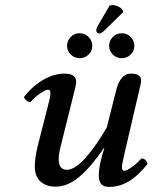

<svg xmlns="http://www.w3.org/2000/svg" viewBox="-20 -732 606 762"><path d="M394 -143.1 392.1 -144Q342.3 -70.8 295.7 -31Q249 8.8 200.2 8.8Q164.1 8.8 141.1 -11.2Q118.2 -31.2 118.2 -71.8Q118.2 -102.5 128.9 -149.9L168.9 -306.2Q180.2 -348.1 180.2 -361.8Q180.2 -376 169.9 -376Q161.6 -376 140.4 -361.8Q119.1 -347.7 101.1 -327.1Q91.3 -327.1 84.5 -333.3Q77.6 -339.4 75.2 -347.2Q109.4 -391.1 152.1 -415.5Q194.8 -439.9 235.8 -439.9Q282.2 -439.9 282.2 -407.2Q282.2 -394.5 272 -356.9L221.2 -152.8Q212.9 -121.6 212.9 -101.1Q212.9 -58.1 245.1 -58.1Q277.3 -58.1 320.1 -106.4Q362.8 -154.8 403.8 -226.1L439.9 -369.1Q456.5 -439.9 499 -439.9Q540 -439.9 540 -413.1Q540 -400.4 527.8 -353L474.1 -123Q463.9 -79.6 463.9 -68.8Q463.9 -54.2 474.1 -54.2Q482.4 -54.2 502.7 -68.4Q522.9 -82.5 541 -103Q559.1 -103 565.9 -82Q494.6 9.8 414.1 9.8Q390.6 9.8 381.3 -2Q372.1 -13.7 372.1 -36.1Q372.1 -78.1 394 -143.1ZM415 -710Q416 -710 419.7 -710.9Q423.3 -711.9 424.8 -711.9Q436.5 -711.9 449.2 -706.1Q461.9 -700.2 466.8 -691.9L469.2 -684.1L393.1 -609.9Q382.3 -599.1 374 -599.1Q368.7 -599.1 365.2 -603.3Q361.8 -607.4 361.8 -612.8Q361.8 -617.2 367.2 -627.9ZM413.1 -549.8Q413.1 -570.3 427.7 -585.2Q442.4 -600.1 462.9 -600.1Q483.9 -600.1 498.5 -585.4Q513.2 -570.8 513.2 -549.8Q513.2 -529.8 498.5 -515.4Q483.9 -501 462.9 -501Q442.9 -501 428 -515.4Q413.1 -529.8 413.1 -549.8ZM246.1 -549.8Q246.1 -570.3 260.7 -585.2Q275.4 -600.1 295.9 -600.1Q316.9 -600.1 331.5 -585.4Q346.2 -570.8 346.2 -549.8Q346.2 -529.8 331.5 -515.4Q316.9 -501 295.9 -501Q275.9 -501 261 -515.4Q246.1 -529.8 246.1 -549.8Z"/></svg>

Font: Common Serif Medium
Style: Italic
Weight: 500
Italic angle: -12°
Designer: Philipp H. Poll, Khaled Hosny
Foundry: Stefan Peev, Context Ltd.
Version: Version 1.026